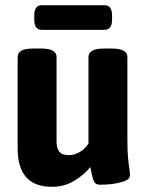

<svg xmlns="http://www.w3.org/2000/svg" viewBox="-20 -712 560 740"><path d="M180 8Q48 8 48 -140V-492Q48 -508 62 -516.5Q76 -525 109 -525H137Q169 -525 183.5 -516.5Q198 -508 198 -492V-165Q198 -141 208.5 -127.5Q219 -114 246 -114Q267 -114 288 -126.5Q309 -139 321 -159V-492Q321 -508 335.5 -516.5Q350 -525 382 -525H410Q442 -525 456.5 -516.5Q471 -508 471 -492V-174Q471 -130 473.5 -104Q476 -78 478.5 -62.5Q481 -47 481 -36Q481 -24 466.5 -17Q452 -10 431.5 -6Q411 -2 392.5 -1Q374 0 366 0Q348 0 342 -13Q336 -26 328 -68Q306 -40 267.5 -16Q229 8 180 8ZM141 -597Q112 -597 112 -637V-652Q112 -692 141 -692H383Q412 -692 412 -652V-637Q412 -597 383 -597Z"/></svg>

Font: Asap Semi Condensed
Style: Bold
Weight: 700
Width: 4
Designer: Pablo Cosgaya
Foundry: Omnibus-Type
Version: Version 3.001; ttfautohint (v1.8.4.7-5d5b)